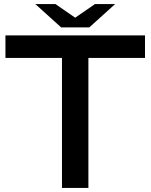

<svg xmlns="http://www.w3.org/2000/svg" viewBox="-20 -899 740 944"><path d="M280.8 -764.2 153.8 -878.9H252.9L349.6 -812L446.8 -878.9H545.9L418.9 -764.2ZM6.8 -725.1H692.9V-614.3H414.6V24.9H284.7V-614.3H6.8Z"/></svg>

Font: FORM UDPGothic
Style: Bold
Weight: 700
Foundry: Pronama LLC
Version: Version 1.051